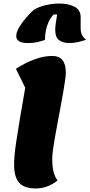

<svg xmlns="http://www.w3.org/2000/svg" viewBox="-20 -1043 508 1088"><path d="M182 25Q118 25 89 -7Q60 -39 60 -110Q60 -132 62.5 -162Q65 -192 72 -240Q79 -288 91.5 -362.5Q104 -437 123 -546L70 -653Q126 -689 178 -707.5Q230 -726 276 -726Q353 -726 353 -632Q353 -617 349 -588Q345 -559 338 -519.5Q331 -480 323 -436Q315 -392 306.5 -347.5Q298 -303 291 -263Q284 -223 280 -192.5Q276 -162 276 -145Q276 -99 283 -71Q290 -43 306 -20Q249 25 182 25ZM139 -799Q102 -799 87 -810Q72 -821 72 -838Q72 -860 88 -887.5Q104 -915 127 -941.5Q150 -968 170 -986Q195 -1003 235.5 -1013Q276 -1023 317 -1023Q367 -1023 402 -1005Q437 -987 437 -946V-883Q437 -858 446 -842.5Q455 -827 468 -818Q449 -811 424 -805Q399 -799 374 -799Q338 -799 315.5 -815Q293 -831 293 -874Q293 -891 296.5 -914.5Q300 -938 304 -961H284Q266 -942 255.5 -919Q245 -896 240 -870.5Q235 -845 235 -817Q216 -810 192 -804.5Q168 -799 139 -799Z"/></svg>

Font: Lemonada
Style: Regular
Weight: 400
Designer: Mohamed Gaber (Arabic), Eduardo Tunni (Latin)
Foundry: Kief Type Foundry
Version: Version 4.005